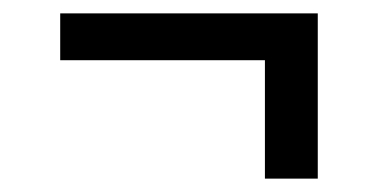

<svg xmlns="http://www.w3.org/2000/svg" viewBox="-20 -395 565 287"><path d="M455 -128H376V-305H70V-375H455Z"/></svg>

Font: Iosevka Pride
Style: Regular
Weight: 400
Monospace: yes
Designer: Belleve Invis
Foundry: Belleve Invis
Version: Version 30.3.1; ttfautohint (v1.8.4)